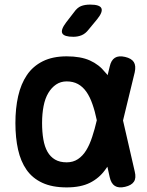

<svg xmlns="http://www.w3.org/2000/svg" viewBox="-20 -805 640 835"><path d="M365 -676Q352 -659 335.5 -652Q319 -645 299 -645Q259 -645 251 -660Q243 -675 268 -708L302 -752Q316 -772 332.5 -778.5Q349 -785 372 -785Q414 -785 421 -769Q428 -753 403 -722ZM566 -59Q573 -31 562.5 -15Q552 1 524 7.5Q496 14 479.5 3.5Q463 -7 457 -35L447 -80L437 -66Q411 -30 371 -10Q331 10 270 10Q207 10 164 -10Q121 -30 95.5 -66.5Q70 -103 58.5 -154.5Q47 -206 47 -270Q47 -334 59 -387Q71 -440 97 -478.5Q123 -517 166 -538.5Q209 -560 270 -560Q331 -560 371 -542Q411 -524 437 -491Q443 -485 448 -478L457 -515Q463 -543 479.5 -553.5Q496 -564 524 -557.5Q552 -551 562 -535Q572 -519 566 -491L515 -281ZM401 -282Q393 -321 382 -352Q371 -384 355.5 -406Q340 -428 319 -439.5Q298 -451 270 -451Q244 -451 224 -437.5Q204 -424 190 -400.5Q176 -377 169.5 -343.5Q163 -310 163 -270Q163 -231 168.5 -199Q174 -167 186.5 -145Q199 -123 219.5 -111Q240 -99 270 -99Q298 -99 319 -113Q340 -127 355 -151.5Q370 -176 381 -210Q392 -243 401 -282Z"/></svg>

Font: Maple Mono SemiBold
Style: Regular
Weight: 600
Monospace: yes
Designer: subframe7536
Version: Version 7.000